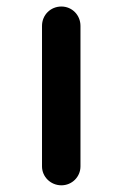

<svg xmlns="http://www.w3.org/2000/svg" viewBox="-20 -550 371 580"><path d="M106.9 -47.4C106.9 -16.1 132.8 9.8 165.5 9.8C197.3 9.8 223.1 -15.6 223.1 -47.4V-471.7C223.1 -504.9 197.3 -530.3 165.5 -530.3C132.8 -530.3 106.9 -504.9 106.9 -471.7Z"/></svg>

Font: Supermercado One
Style: Regular
Weight: 400
Designer: James Grieshaber
Foundry: James Grieshaber
Version: Version 1.002